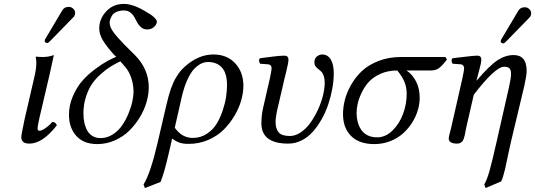

<svg xmlns="http://www.w3.org/2000/svg" viewBox="-20 -718 2712 973"><path d="M245.1 -100.1Q262.2 -100.1 268.1 -83Q195.8 9.8 128.9 9.8Q87.9 9.8 87.9 -22.9Q87.9 -34.7 105 -115.2L152.8 -321.8Q164.1 -367.7 164.1 -398.9Q164.1 -414.6 161.1 -429.2L164.1 -431.2Q171.9 -429.2 199.2 -429.2Q226.1 -429.2 252.9 -439L231.9 -342.8L180.2 -122.1Q170.4 -79.1 170.4 -67.9Q170.4 -55.2 180.2 -55.2Q189.9 -55.2 208.5 -67.4Q227.1 -79.6 245.1 -100.1ZM328.1 -683.1Q341.8 -683.1 351.3 -673.8Q360.8 -664.6 360.8 -651.9Q360.8 -647 359.9 -645Q357.9 -635.7 351.1 -629.9L231.9 -507.8Q224.1 -500 219.2 -500Q213.9 -500 210 -503.4Q206.1 -506.8 206.1 -511.2Q206.1 -513.2 207 -514.2Q207 -517.1 210.9 -522.9L295.9 -666Q306.2 -683.1 328.1 -683.1Z M329.6 -136.2Q329.6 -186 349.9 -231.9Q370.1 -277.8 397.7 -309.1Q425.3 -340.3 461.7 -367.4Q498 -394.5 522.5 -407.7Q546.9 -420.9 568.8 -430.2L556.6 -441.9Q517.1 -486.3 500 -515.9Q482.9 -545.4 482.9 -574.2Q482.9 -621.6 517.8 -659.9Q552.7 -698.2 607.9 -698.2Q653.8 -698.2 715.8 -661.1L743.2 -644.5Q752.9 -638.2 763.9 -627.2Q774.9 -616.2 774.9 -607.9Q774.9 -595.2 761.2 -582Q747.6 -568.8 725.6 -568.8Q708 -568.8 695.8 -578.9Q683.6 -588.9 675.8 -603L661.1 -630.9Q653.3 -645 640.1 -655Q627 -665 607.9 -665Q585.4 -665 569.6 -657.5Q553.7 -649.9 547.1 -638.2Q540.5 -626.5 538.1 -618.2Q535.6 -609.9 535.6 -603Q535.6 -583 552.5 -558.6Q569.3 -534.2 608.9 -493.2L662.6 -439.9Q733.9 -369.1 733.9 -274.9Q733.9 -239.3 722.4 -199.7Q710.9 -160.2 688 -122.6Q665 -85 634.3 -54.9Q603.5 -24.9 561.3 -6.3Q519 12.2 472.7 12.2Q404.3 12.2 366.9 -29.1Q329.6 -70.3 329.6 -136.2ZM489.7 -18.1Q522.5 -18.1 551 -36.4Q579.6 -54.7 598.4 -82Q617.2 -109.4 630.9 -142.1Q644.5 -174.8 650.6 -203.4Q656.7 -231.9 656.7 -252.9Q656.7 -288.1 645.3 -322.8Q633.8 -357.4 612.8 -380.9L589.8 -407.2Q563.5 -394.5 541.7 -381.3Q520 -368.2 492.9 -344.5Q465.8 -320.8 447.3 -294.2Q428.7 -267.6 415.8 -228Q402.8 -188.5 402.8 -143.1Q402.8 -118.2 407.5 -96.4Q412.1 -74.7 422.1 -56.6Q432.1 -38.6 449.5 -28.3Q466.8 -18.1 489.7 -18.1Z M1213.4 -283.2Q1213.4 -249 1202.6 -210.2Q1191.9 -171.4 1168.7 -132.1Q1145.5 -92.8 1113.5 -60.8Q1081.5 -28.8 1035.2 -8.8Q988.8 11.2 935.5 11.2Q907.2 11.2 888.9 4.6Q870.6 -2 852.5 -16.1L835.4 58.1Q811.5 162.1 793.5 204.1L714.4 234.9L707.5 216.8Q742.7 160.2 778.3 6.8L822.8 -184.1Q834.5 -235.4 846.2 -268.6Q858.9 -304.2 872.6 -326.2Q886.2 -348.1 895.5 -358.9Q904.8 -369.6 919.4 -382.8Q986.8 -441.9 1061.5 -441.9Q1130.9 -441.9 1172.1 -397Q1213.4 -352.1 1213.4 -283.2ZM956.5 -19Q996.1 -19 1027.8 -39.8Q1059.6 -60.5 1078.1 -91.1Q1096.7 -121.6 1109.1 -159.7Q1121.6 -197.8 1126 -229Q1130.4 -260.3 1130.4 -286.1Q1130.4 -347.2 1104.7 -375.5Q1079.1 -403.8 1034.7 -403.8Q1017.6 -403.8 1001.2 -396.5Q984.9 -389.2 966.3 -371.1Q947.8 -353 930.7 -316.4Q913.6 -279.8 901.4 -228L865.7 -70.8Q902.3 -19 956.5 -19Z M1313 -169.9 1347.7 -320.8Q1356.4 -362.3 1356.4 -372.1Q1356.4 -390.6 1338.4 -392.1L1298.3 -395Q1287.6 -411.6 1297.4 -422.9L1331.1 -427.2L1365.7 -431.6Q1377.9 -433.1 1394 -434.6Q1410.2 -436 1421.4 -436Q1441.9 -436 1441.9 -415Q1441.9 -407.2 1439.2 -394Q1436.5 -380.9 1430.7 -355.5L1421.9 -320.3L1390.6 -185.1Q1376.5 -128.4 1376.5 -101.1Q1376.5 -64.9 1392.3 -46.9Q1408.2 -28.8 1449.2 -28.8Q1477.1 -28.8 1504.6 -47.6Q1532.2 -66.4 1553.5 -96.4Q1574.7 -126.5 1591.3 -162.1Q1607.9 -197.8 1616.7 -233.9Q1625.5 -270 1625.5 -298.8Q1625.5 -319.8 1620.1 -334.5Q1614.7 -349.1 1607.2 -356.2Q1599.6 -363.3 1591.8 -369.1Q1584 -375 1578.6 -382.8Q1573.2 -390.6 1573.2 -401.9Q1573.2 -422.4 1586.2 -432.1Q1599.1 -441.9 1612.3 -441.9Q1640.6 -441.9 1656 -417Q1671.4 -392.1 1671.4 -346.2Q1671.4 -310.5 1664.3 -270.5Q1657.2 -230.5 1644 -190.7Q1630.9 -150.9 1610.6 -114.7Q1590.3 -78.6 1565.7 -50.8Q1541 -22.9 1508.8 -6.6Q1476.6 9.8 1441.4 9.8Q1304.7 9.8 1304.7 -92.8Q1304.7 -133.3 1313 -169.9Z M1718.3 -140.1Q1718.3 -174.3 1727.5 -211.4Q1736.8 -248.5 1759.3 -288.1Q1781.7 -327.6 1814.5 -358.4Q1847.2 -389.2 1898.7 -409.2Q1950.2 -429.2 2013.2 -429.2H2236.8L2245.1 -417Q2223.6 -387.7 2206.5 -374.3Q2189.5 -360.8 2165 -360.8H2040Q2069.8 -341.3 2088.4 -305.4Q2106.9 -269.5 2106.9 -223.1Q2106.9 -191.4 2097.2 -158.7Q2087.4 -126 2067.9 -95.5Q2048.3 -64.9 2021.2 -40.8Q1994.1 -16.6 1956.5 -2.2Q1918.9 12.2 1877 12.2Q1800.3 12.2 1759.3 -28.8Q1718.3 -69.8 1718.3 -140.1ZM1993.2 -360.8Q1945.8 -360.8 1908 -343.8Q1870.1 -326.7 1848.1 -302Q1826.2 -277.3 1811.8 -246.3Q1797.4 -215.3 1792.2 -190.4Q1787.1 -165.5 1787.1 -145Q1787.1 -121.1 1792.7 -100.1Q1798.3 -79.1 1810.1 -61Q1821.8 -43 1842.5 -32.5Q1863.3 -22 1891.1 -22Q1934.1 -22 1969.2 -56.6Q2004.4 -91.3 2022.7 -141.1Q2041 -190.9 2041 -241.2Q2041 -276.4 2029.3 -304Q2017.6 -331.5 1993.2 -360.8Z M2637.2 -283.2 2568.8 2.9Q2562 32.2 2552 80.3Q2542 128.4 2539.1 141.1Q2528.8 183.1 2520 201.2L2440.9 234.9L2434.1 216.8Q2448.2 192.9 2461.4 145.5Q2473.6 102.5 2496.1 2.9L2559.1 -274.9Q2569.8 -322.3 2569.8 -342.8Q2569.8 -364.3 2561.3 -372.1Q2552.7 -379.9 2535.2 -379.9Q2489.7 -379.9 2380.9 -237.8L2342.8 -71.8Q2341.3 -64.9 2339.1 -52.7Q2336.9 -40.5 2335.4 -33.4Q2334 -26.4 2330.8 -17.1Q2327.6 -7.8 2323.7 -2.7Q2319.8 2.4 2313 6.1Q2306.2 9.8 2296.9 9.8Q2253.9 9.8 2253.9 -17.1Q2253.9 -21.5 2255.9 -30Q2257.8 -38.6 2261.7 -52.2L2266.6 -71.8L2323.2 -320.8Q2332 -362.3 2332 -372.1Q2332 -379.9 2327.4 -385.7Q2322.8 -391.6 2314 -392.1L2273.9 -395Q2263.2 -411.6 2272.9 -422.9Q2378.4 -436 2398.9 -436Q2419.4 -436 2419.4 -415Q2419.4 -409.2 2417.2 -397.9Q2415 -386.7 2412.1 -376.5L2404.8 -348.6Q2399.9 -330.6 2397.5 -320.3L2395 -311L2396 -310.1Q2461.4 -386.7 2501.5 -412.8Q2541.5 -439 2583 -439Q2648.9 -439 2648.9 -358.9Q2648.9 -335.9 2637.2 -283.2ZM2639.2 -681.2Q2652.8 -681.2 2662.4 -671.9Q2671.9 -662.6 2671.9 -649.9Q2671.9 -645 2670.9 -643.1Q2668.9 -633.8 2662.1 -627.9L2543 -505.9Q2535.2 -498 2530.3 -498Q2524.9 -498 2521 -501.2Q2517.1 -504.4 2517.1 -508.8Q2517.1 -511.2 2518.1 -512.2Q2518.1 -515.1 2522 -521L2606.9 -664.1Q2617.2 -681.2 2639.2 -681.2Z"/></svg>

Font: Linux Libertine G
Style: Italic
Weight: 400
Italic angle: -12°
Designer: Philipp H. Poll
Foundry: Philipp H. Poll
Version: Version 5.1.3